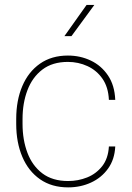

<svg xmlns="http://www.w3.org/2000/svg" viewBox="-20 -769 547 798"><path d="M263.2 -16.6Q304.7 -16.6 342 -31.5Q379.4 -46.4 404.5 -78.1Q429.7 -109.9 432.6 -160.2H459Q456.5 -106.4 429.2 -68.4Q401.9 -30.3 358.4 -10.3Q314.9 9.8 263.2 9.8Q194.8 9.8 146.5 -23.9Q98.1 -57.6 72.8 -117.2Q47.4 -176.8 47.4 -253.9V-274.4Q47.4 -352.1 72.8 -411.4Q98.1 -470.7 146.2 -504.4Q194.3 -538.1 262.2 -538.1Q313.5 -538.1 357.2 -517.3Q400.9 -496.6 428.7 -455.6Q456.5 -414.6 459 -354H432.6Q430.2 -406.7 406 -441.7Q381.8 -476.6 343.8 -494.1Q305.7 -511.7 262.2 -511.7Q197.8 -511.7 156 -479.7Q114.3 -447.8 94 -394Q73.7 -340.3 73.7 -274.4V-253.9Q73.7 -188 94 -134Q114.3 -80.1 156.2 -48.3Q198.2 -16.6 263.2 -16.6ZM247.6 -618.7 339.8 -748.5H372.1L276.9 -618.7Z"/></svg>

Font: Vazirmatn RD Thin
Style: Regular
Weight: 100
Designer: Saber Rastikerdar
Foundry: Saber Rastikerdar
Version: Version 32.102